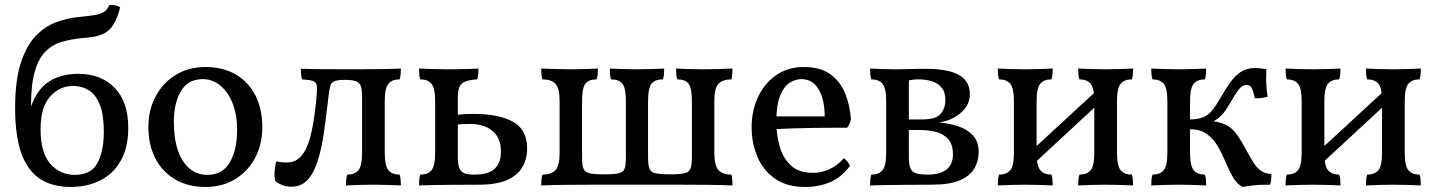

<svg xmlns="http://www.w3.org/2000/svg" viewBox="-20 -733 5695 762"><path d="M260 9Q188 9 139 -23Q90 -55 65 -124Q40 -193 40 -304Q40 -414 62.5 -483Q85 -552 121.5 -590Q158 -628 202 -644.5Q246 -661 288 -665Q330 -669 354.5 -673Q379 -677 392.5 -685.5Q406 -694 414 -713Q426 -714 437 -712Q448 -710 457 -704Q446 -662 431.5 -638Q417 -614 398 -603Q379 -592 357 -588Q335 -584 309 -582Q264 -578 226 -567Q188 -556 160.5 -528.5Q133 -501 118 -449Q103 -397 103 -310Q128 -380 175.5 -410Q223 -440 291 -440Q381 -440 435 -384.5Q489 -329 489 -225Q489 -150 460.5 -97.5Q432 -45 380 -18Q328 9 260 9ZM277 -39Q342 -39 367 -86.5Q392 -134 392 -210Q392 -278 376 -318Q360 -358 332 -375Q304 -392 270 -392Q217 -392 179 -350Q141 -308 141 -220Q141 -127 179.5 -83Q218 -39 277 -39Z M795 9Q727 9 676 -20.5Q625 -50 597 -103.5Q569 -157 569 -229Q569 -297 598 -351Q627 -405 678 -436Q729 -467 795 -467Q866 -467 916.5 -437Q967 -407 994 -353.5Q1021 -300 1021 -229Q1021 -160 992.5 -106.5Q964 -53 913.5 -22Q863 9 795 9ZM803 -39Q863 -39 892 -88.5Q921 -138 921 -217Q921 -279 902.5 -324.5Q884 -370 853 -394.5Q822 -419 785 -419Q727 -419 698.5 -372Q670 -325 670 -250Q670 -182 686.5 -135Q703 -88 733 -63.5Q763 -39 803 -39Z M1137 8Q1116 8 1099 1Q1082 -6 1073 -14Q1068 -30 1070 -55Q1072 -80 1077 -93Q1088 -90 1100 -89Q1112 -88 1118 -88Q1158 -88 1181.5 -121Q1205 -154 1217.5 -214.5Q1230 -275 1237 -357Q1239 -382 1237 -394.5Q1235 -407 1222.5 -411.5Q1210 -416 1179 -418Q1176 -427 1175 -438.5Q1174 -450 1174 -460Q1199 -459 1247 -458.5Q1295 -458 1377 -458Q1431 -458 1467.5 -458.5Q1504 -459 1528.5 -459.5Q1553 -460 1571 -461Q1571 -448 1570 -437.5Q1569 -427 1566 -418Q1536 -418 1521.5 -400.5Q1507 -383 1507 -331V-127Q1507 -75 1521.5 -57.5Q1536 -40 1566 -40Q1569 -31 1570 -20.5Q1571 -10 1571 3Q1549 2 1521 1Q1493 0 1462 0Q1431 0 1403 1Q1375 2 1353 3Q1353 -10 1354 -20.5Q1355 -31 1358 -40Q1388 -40 1402.5 -57.5Q1417 -75 1417 -127V-352Q1417 -379 1411.5 -392.5Q1406 -406 1391.5 -411Q1377 -416 1349 -416Q1321 -416 1308 -411Q1295 -406 1291 -392.5Q1287 -379 1284 -352Q1275 -273 1265.5 -207Q1256 -141 1240.5 -93Q1225 -45 1200 -18.5Q1175 8 1137 8Z M1643 3Q1643 -10 1644 -20.5Q1645 -31 1648 -40Q1678 -40 1692.5 -57.5Q1707 -75 1707 -127V-331Q1707 -383 1692.5 -400.5Q1678 -418 1648 -418Q1645 -427 1644 -437.5Q1643 -448 1643 -461Q1665 -460 1694.5 -459Q1724 -458 1760 -458Q1784 -458 1806 -458.5Q1828 -459 1846.5 -459.5Q1865 -460 1879 -461Q1879 -450 1878 -438Q1877 -426 1874 -418Q1833 -416 1815 -403Q1797 -390 1797 -346V-107Q1797 -80 1803 -65.5Q1809 -51 1823 -45.5Q1837 -40 1862 -40Q1918 -40 1943 -63Q1968 -86 1968 -130Q1968 -174 1948.5 -198.5Q1929 -223 1902 -232Q1875 -241 1852 -241Q1844 -241 1823 -240.5Q1802 -240 1787 -238V-277Q1806 -279 1824.5 -280Q1843 -281 1859 -281Q1959 -281 2015.5 -250Q2072 -219 2072 -144Q2072 -102 2053 -69.5Q2034 -37 1992 -18.5Q1950 0 1882 0Q1813 0 1769 0.5Q1725 1 1696 1.5Q1667 2 1643 3Z M2128 3Q2128 -10 2129 -20.5Q2130 -31 2133 -40Q2168 -40 2184.5 -57.5Q2201 -75 2201 -127V-331Q2201 -383 2184.5 -400.5Q2168 -418 2133 -418Q2130 -427 2129 -437.5Q2128 -448 2128 -461Q2153 -460 2183.5 -459Q2214 -458 2246 -458Q2275 -458 2304.5 -459Q2334 -460 2353 -461Q2353 -448 2352 -437.5Q2351 -427 2348 -418Q2316 -418 2303 -400.5Q2290 -383 2290 -331V-107Q2290 -83 2294 -68.5Q2298 -54 2311 -48Q2321 -44 2338.5 -42.5Q2356 -41 2378 -41Q2398 -41 2416 -42.5Q2434 -44 2444 -48Q2457 -54 2460.5 -68.5Q2464 -83 2464 -107V-331Q2464 -383 2450.5 -400.5Q2437 -418 2405 -418Q2402 -427 2401 -437.5Q2400 -448 2400 -461Q2420 -460 2449.5 -459Q2479 -458 2508 -458Q2537 -458 2566.5 -459Q2596 -460 2616 -461Q2616 -448 2615 -437.5Q2614 -427 2611 -418Q2579 -418 2565.5 -400.5Q2552 -383 2552 -331V-107Q2552 -83 2556 -68.5Q2560 -54 2573 -48Q2583 -44 2601 -42.5Q2619 -41 2639 -41Q2660 -41 2677.5 -42.5Q2695 -44 2705 -48Q2718 -54 2722 -68.5Q2726 -83 2726 -107V-331Q2726 -383 2713 -400.5Q2700 -418 2668 -418Q2665 -427 2664 -437.5Q2663 -448 2663 -461Q2682 -460 2711.5 -459Q2741 -458 2770 -458Q2802 -458 2832.5 -459Q2863 -460 2887 -461Q2887 -448 2886 -437.5Q2885 -427 2883 -418Q2848 -418 2831.5 -400.5Q2815 -383 2815 -331V-127Q2815 -75 2831.5 -57.5Q2848 -40 2883 -40Q2885 -31 2886 -20.5Q2887 -10 2887 3Q2869 2 2846.5 1.5Q2824 1 2786.5 0.5Q2749 0 2687 0H2328Q2266 0 2229.5 0.5Q2193 1 2170.5 1.5Q2148 2 2128 3Z M3175 9Q3104 9 3057 -23Q3010 -55 2986.5 -109.5Q2963 -164 2963 -229Q2963 -293 2988 -347Q3013 -401 3059.5 -434Q3106 -467 3170 -467Q3235 -467 3274.5 -439Q3314 -411 3333.5 -364Q3353 -317 3357 -260Q3353 -240 3342 -226Q3325 -226 3291 -226Q3257 -226 3214 -225.5Q3171 -225 3126 -223.5Q3081 -222 3041 -220V-271H3253Q3253 -337 3229 -378Q3205 -419 3161 -419Q3137 -419 3114 -404.5Q3091 -390 3076 -353Q3061 -316 3061 -250Q3061 -201 3073.5 -154.5Q3086 -108 3117.5 -77.5Q3149 -47 3207 -47Q3240 -47 3272 -61.5Q3304 -76 3329 -105Q3337 -100 3344 -91Q3351 -82 3353 -74Q3319 -29 3274.5 -10Q3230 9 3175 9Z M3433 3Q3433 -10 3434 -20.5Q3435 -31 3438 -40Q3468 -40 3482.5 -57.5Q3497 -75 3497 -127V-331Q3497 -383 3482.5 -400.5Q3468 -418 3438 -418Q3435 -427 3434 -437.5Q3433 -448 3433 -461Q3455 -460 3482 -459Q3509 -458 3529 -458Q3549 -458 3571.5 -458.5Q3594 -459 3615.5 -459.5Q3637 -460 3653 -460Q3707 -460 3746.5 -450.5Q3786 -441 3807.5 -418.5Q3829 -396 3829 -359Q3829 -316 3793 -285Q3757 -254 3706 -247Q3745 -244 3781 -232.5Q3817 -221 3840.5 -196.5Q3864 -172 3864 -130Q3864 -94 3847 -64.5Q3830 -35 3789.5 -17.5Q3749 0 3678 0Q3625 0 3578 0.5Q3531 1 3494 1.5Q3457 2 3433 3ZM3662 -40Q3710 -40 3736 -60Q3762 -80 3762 -120Q3762 -160 3743 -181Q3724 -202 3694.5 -209.5Q3665 -217 3634 -217H3575V-259H3641Q3695 -259 3713.5 -281.5Q3732 -304 3732 -336Q3732 -368 3716.5 -386Q3701 -404 3677 -411Q3653 -418 3627 -418Q3612 -418 3601 -416.5Q3590 -415 3575 -411L3587 -435V-107Q3587 -79 3593.5 -64.5Q3600 -50 3616.5 -45Q3633 -40 3662 -40Z M4259 3Q4259 -10 4260 -20.5Q4261 -31 4264 -40Q4294 -40 4308.5 -57.5Q4323 -75 4323 -127V-331Q4323 -383 4308.5 -400.5Q4294 -418 4264 -418Q4261 -427 4260 -437.5Q4259 -448 4259 -461Q4281 -460 4309 -459Q4337 -458 4368 -458Q4399 -458 4427 -459Q4455 -460 4477 -461Q4477 -448 4476 -437.5Q4475 -427 4472 -418Q4442 -418 4427.5 -400.5Q4413 -383 4413 -331V-127Q4413 -75 4427.5 -57.5Q4442 -40 4472 -40Q4475 -31 4476 -20.5Q4477 -10 4477 3Q4455 2 4427 1Q4399 0 4368 0Q4337 0 4309 1Q4281 2 4259 3ZM3940 3Q3940 -10 3941 -20.5Q3942 -31 3945 -40Q3975 -40 3989.5 -57.5Q4004 -75 4004 -127V-331Q4004 -383 3989.5 -400.5Q3975 -418 3945 -418Q3942 -427 3941 -437.5Q3940 -448 3940 -461Q3962 -460 3990 -459Q4018 -458 4049 -458Q4080 -458 4108 -459Q4136 -460 4158 -461Q4158 -448 4157 -437.5Q4156 -427 4153 -418Q4123 -418 4108.5 -400.5Q4094 -383 4094 -331V-127Q4094 -75 4108.5 -57.5Q4123 -40 4153 -40Q4156 -31 4157 -20.5Q4158 -10 4158 3Q4136 2 4108 1Q4080 0 4049 0Q4018 0 3990 1Q3962 2 3940 3ZM4076 -77V-137L4344 -384V-325Z M4911 9Q4889 -3 4873.5 -29.5Q4858 -56 4844.5 -88.5Q4831 -121 4814 -151Q4797 -181 4770.5 -200.5Q4744 -220 4703 -220V-259Q4737 -259 4758 -269Q4779 -279 4793 -297.5Q4807 -316 4821 -340Q4841 -375 4860.5 -403Q4880 -431 4903.5 -447Q4927 -463 4961 -463Q4971 -463 4984 -461.5Q4997 -460 5006 -458Q5005 -442 5005 -423.5Q5005 -405 5006.5 -386Q5008 -367 5011 -349Q5001 -346 4985.5 -344Q4970 -342 4960 -343Q4953 -377 4946 -386.5Q4939 -396 4929 -396Q4910 -396 4896 -377.5Q4882 -359 4865 -329Q4853 -308 4842 -292.5Q4831 -277 4815.5 -264.5Q4800 -252 4773 -241L4764 -255Q4815 -252 4842.5 -239Q4870 -226 4889 -199Q4908 -172 4931 -129Q4945 -103 4957 -84.5Q4969 -66 4985 -55Q5001 -44 5026 -42Q5026 -29 5025 -18.5Q5024 -8 5020 0Q5001 0 4985 0.5Q4969 1 4952 3Q4935 5 4911 9ZM4549 3Q4549 -10 4550 -20.5Q4551 -31 4554 -40Q4584 -40 4598.5 -57.5Q4613 -75 4613 -127V-331Q4613 -383 4598.5 -400.5Q4584 -418 4554 -418Q4551 -427 4550 -437.5Q4549 -448 4549 -461Q4571 -460 4599 -459Q4627 -458 4658 -458Q4689 -458 4717 -459Q4745 -460 4767 -461Q4767 -448 4766 -437.5Q4765 -427 4762 -418Q4732 -418 4717.5 -400.5Q4703 -383 4703 -331V-127Q4703 -75 4717.5 -57.5Q4732 -40 4762 -40Q4765 -31 4766 -20.5Q4767 -10 4767 3Q4745 2 4717 1Q4689 0 4658 0Q4627 0 4599 1Q4571 2 4549 3Z M5401 3Q5401 -10 5402 -20.5Q5403 -31 5406 -40Q5436 -40 5450.5 -57.5Q5465 -75 5465 -127V-331Q5465 -383 5450.5 -400.5Q5436 -418 5406 -418Q5403 -427 5402 -437.5Q5401 -448 5401 -461Q5423 -460 5451 -459Q5479 -458 5510 -458Q5541 -458 5569 -459Q5597 -460 5619 -461Q5619 -448 5618 -437.5Q5617 -427 5614 -418Q5584 -418 5569.5 -400.5Q5555 -383 5555 -331V-127Q5555 -75 5569.5 -57.5Q5584 -40 5614 -40Q5617 -31 5618 -20.5Q5619 -10 5619 3Q5597 2 5569 1Q5541 0 5510 0Q5479 0 5451 1Q5423 2 5401 3ZM5082 3Q5082 -10 5083 -20.5Q5084 -31 5087 -40Q5117 -40 5131.5 -57.5Q5146 -75 5146 -127V-331Q5146 -383 5131.5 -400.5Q5117 -418 5087 -418Q5084 -427 5083 -437.5Q5082 -448 5082 -461Q5104 -460 5132 -459Q5160 -458 5191 -458Q5222 -458 5250 -459Q5278 -460 5300 -461Q5300 -448 5299 -437.5Q5298 -427 5295 -418Q5265 -418 5250.5 -400.5Q5236 -383 5236 -331V-127Q5236 -75 5250.5 -57.5Q5265 -40 5295 -40Q5298 -31 5299 -20.5Q5300 -10 5300 3Q5278 2 5250 1Q5222 0 5191 0Q5160 0 5132 1Q5104 2 5082 3ZM5218 -77V-137L5486 -384V-325Z"/></svg>

Font: Vollkorn
Style: Regular
Weight: 400
Designer: Friedrich Althausen
Foundry: Friedrich Althausen
Version: Version 4.104